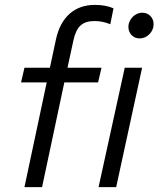

<svg xmlns="http://www.w3.org/2000/svg" viewBox="-20 -765 648 785"><path d="M80 0 171 -428H66L80 -488H184L209 -605Q224 -673 265 -709Q306 -745 368 -745Q390 -745 409 -741.5Q428 -738 444 -731L431 -666Q399 -679 366 -679Q329 -679 309 -660.5Q289 -642 280 -599L256 -488H395L381 -428H243L152 0ZM551 -608Q531 -608 518 -621.5Q505 -635 505 -655Q505 -670 513 -683.5Q521 -697 534 -705Q547 -713 562 -713Q582 -713 595 -699.5Q608 -686 608 -666Q608 -643 591 -625.5Q574 -608 551 -608ZM383 0 490 -488H561L455 0Z"/></svg>

Font: Red Hat Text VF
Style: Italic
Weight: 400
Italic angle: -12°
Designer: Pentagram, MCKL
Foundry: Pentagram, MCKL
Version: Version 1.023